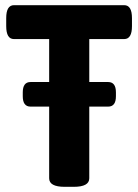

<svg xmlns="http://www.w3.org/2000/svg" viewBox="-20 -720 534 742"><path d="M230 2Q170 2 170 -31V-569H34Q4 -569 4 -619V-650Q4 -700 34 -700H460Q490 -700 490 -650V-619Q490 -569 460 -569H325V-31Q325 2 265 2ZM98 -308Q68 -308 68 -348V-363Q68 -403 98 -403H398Q428 -403 428 -363V-348Q428 -308 398 -308Z"/></svg>

Font: Asap Semi Condensed
Style: Bold
Weight: 700
Width: 4
Designer: Pablo Cosgaya
Foundry: Omnibus-Type
Version: Version 3.001; ttfautohint (v1.8.4.7-5d5b)